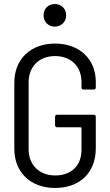

<svg xmlns="http://www.w3.org/2000/svg" viewBox="-20 -924 543 952"><path d="M252 -792C284 -792 308 -816 308 -848C308 -881 284 -904 252 -904C219 -904 196 -881 196 -848C196 -816 219 -792 252 -792ZM253 8C374 8 455 -66 455 -189V-345C455 -351 451 -355 445 -355H263C257 -355 253 -351 253 -345V-303C253 -297 257 -293 263 -293H380C382 -293 384 -291 384 -289V-180C384 -103 333 -54 254 -54C175 -54 122 -106 122 -184V-516C122 -594 174 -646 253 -646C332 -646 384 -594 384 -518V-490C384 -484 388 -480 394 -480H445C451 -480 455 -484 455 -490V-518C455 -631 374 -708 253 -708C132 -708 51 -631 51 -514V-186C51 -69 132 8 253 8Z"/></svg>

Font: Barlow Semi Condensed
Style: Regular
Weight: 400
Width: 4
Designer: Jeremy Tribby
Foundry: Tribby Type
Version: Version 1.422;hotconv 1.0.109;makeotfexe 2.5.65596